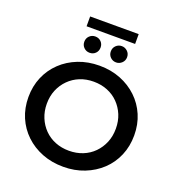

<svg xmlns="http://www.w3.org/2000/svg" viewBox="-173 -1137 1187 1286"><g transform="rotate(20 421.0 -494.0)"><path d="M422 10Q340 10 271 -17Q202 -44 151 -92.5Q100 -141 72 -206.5Q44 -272 44 -350Q44 -428 72 -493.5Q100 -559 151 -607.5Q202 -656 271 -683Q340 -710 421 -710Q503 -710 571.5 -683Q640 -656 691 -607.5Q742 -559 770 -493.5Q798 -428 798 -350Q798 -272 770 -206Q742 -140 691 -92Q640 -44 571.5 -17Q503 10 422 10ZM421 -104Q474 -104 519 -122Q564 -140 597 -173.5Q630 -207 648.5 -251.5Q667 -296 667 -350Q667 -404 648.5 -448.5Q630 -493 597 -526.5Q564 -560 519 -578Q474 -596 421 -596Q368 -596 323.5 -578Q279 -560 245.5 -526.5Q212 -493 193.5 -448.5Q175 -404 175 -350Q175 -297 193.5 -252Q212 -207 245 -173.5Q278 -140 323 -122Q368 -104 421 -104ZM516 -768Q492 -768 475 -784.5Q458 -801 458 -826Q458 -851 475 -867.5Q492 -884 516 -884Q539 -884 556.5 -867.5Q574 -851 574 -826Q574 -801 556.5 -784.5Q539 -768 516 -768ZM327 -768Q303 -768 286 -784.5Q269 -801 269 -826Q269 -851 286 -867.5Q303 -884 327 -884Q352 -884 368.5 -867.5Q385 -851 385 -826Q385 -801 368.5 -784.5Q352 -768 327 -768ZM248 -928V-998H594V-928Z"/></g></svg>

Font: MOST Montserrat SemiBold
Style: Regular
Weight: 600
Designer: Julieta Ulanovsky
Foundry: Julieta Ulanovsky
Version: Version 8.000;March 11, 2024;FontCreator 15.0.0.2926 64-bit